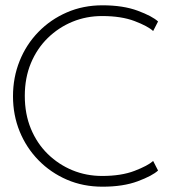

<svg xmlns="http://www.w3.org/2000/svg" viewBox="-20 -692 663 724"><path d="M365 -28.5Q437.5 -28.5 487.5 -47.8Q537.5 -67 557.5 -85L576 -49Q554.5 -29 499.5 -8.5Q444.5 12 366.5 12Q293.5 12 232.2 -14.5Q171 -41 125.2 -87.8Q79.5 -134.5 54.2 -196.2Q29 -258 29 -329Q29 -400 54 -462.2Q79 -524.5 124.8 -571.5Q170.5 -618.5 232 -645.2Q293.5 -672 366.5 -672Q444.5 -672 499.5 -651.5Q554.5 -631 576 -611L557.5 -575Q537.5 -593.5 487.5 -612.5Q437.5 -631.5 365 -631.5Q305.5 -631.5 253.2 -610Q201 -588.5 160.2 -548.8Q119.5 -509 96.5 -453.8Q73.5 -398.5 73.5 -330.5Q73.5 -262 96.5 -206.5Q119.5 -151 160.2 -111.2Q201 -71.5 253.2 -50Q305.5 -28.5 365 -28.5Z"/></svg>

Font: League Spartan Thin ExtraLight
Style: Regular
Weight: 250
Version: Version 2.002